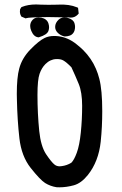

<svg xmlns="http://www.w3.org/2000/svg" viewBox="-20 -821 540 848"><path d="M54.2 -405.8Q54.2 -479 64.9 -518.1Q77.1 -564.5 114.7 -603Q151.9 -641.1 177.2 -653.3Q195.3 -662.1 219.2 -662.1Q260.3 -662.1 296.4 -640.6Q309.6 -632.8 319.3 -624.5Q335.9 -611.3 347.2 -600.1Q384.3 -563 403.8 -517.1Q412.6 -496.6 418.5 -473.6Q431.6 -423.8 431.6 -330.1Q431.6 -260.3 424.8 -195.3Q415.5 -107.9 368.2 -48.3Q338.9 -11.7 306.2 -2.7Q273.4 6.3 242.2 6.3Q233.4 6.3 229.5 5.9Q202.1 1.5 179.2 -12.7Q156.7 -27.3 115.7 -79.1Q74.7 -130.9 65.7 -210.2Q56.6 -289.6 54.7 -380.9Q54.2 -393.6 54.2 -405.8ZM232.4 -560.1Q221.7 -560.1 215.1 -558.3Q208.5 -556.6 203.6 -554.2Q191.4 -548.8 180.7 -538.1Q164.1 -521.5 154.8 -495.1Q145.5 -468.8 145.5 -401.9Q145.5 -320.3 153.3 -242.2Q160.2 -175.8 183.1 -140.6Q207 -105 220.7 -94.2Q230 -86.4 244.1 -86.4Q248.5 -86.4 253.4 -87.4Q275.4 -90.3 294.9 -102.1Q307.1 -113.8 319.1 -146.2Q331.1 -178.7 336.9 -235.6Q342.8 -292.5 342.8 -353.5Q342.8 -413.6 327.6 -450.4Q312.5 -487.3 295.4 -523.9Q273.4 -546.4 259.3 -554.2Q249 -560.1 232.4 -560.1ZM113.3 -706.5Q113.3 -722.7 125 -734.4Q135.3 -744.1 149.9 -744.1Q155.8 -744.1 162.1 -743.2Q187.5 -737.3 193.8 -717.8Q199.7 -700.2 193.8 -684.1Q187.5 -667.5 152.8 -656.7L151.4 -656.2H149.9Q129.4 -657.7 118.2 -684.6Q113.3 -696.3 113.3 -706.5ZM223.6 -702.1Q223.6 -720.2 239.7 -734.9Q250.5 -744.1 264.6 -744.1Q272 -744.1 280.3 -741.7Q304.2 -734.9 309.1 -717.8Q311.5 -710 311.5 -702.1Q311.5 -694.3 309.1 -686Q305.2 -673.8 294.9 -667Q292 -665.5 289.1 -664.1Q277.8 -660.2 269 -660.2Q265.1 -660.2 263.7 -660.2Q246.1 -665 234.9 -676.3Q223.6 -687.5 223.6 -702.1ZM67.9 -770.5Q67.9 -774.4 68.8 -780.3L74.7 -789.6L77.1 -790.5Q103.5 -801.3 139.6 -801.3Q145.5 -801.3 158.9 -800.5Q172.4 -799.8 194.1 -799.8Q215.8 -799.8 230 -800.3Q244.1 -800.8 249.8 -800.8Q255.4 -800.8 263.7 -800.5Q272 -800.3 282.2 -798.8Q302.7 -795.9 320.3 -788.6L324.7 -786.6L327.6 -761.2Q324.2 -757.3 322.8 -755.9Q310.1 -743.2 292.5 -743.2Q288.1 -743.2 283.2 -744.1Q228 -745.6 195.3 -745.6Q162.6 -745.6 146.7 -745.1Q130.9 -744.6 121.1 -743.7Q101.6 -742.7 96.2 -740.7L93.3 -739.7L74.7 -747.6L73.2 -750Q67.9 -759.3 67.9 -770.5Z"/></svg>

Font: Bakudai
Style: Bold
Weight: 700
Version: Version 1.48